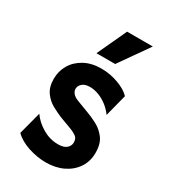

<svg xmlns="http://www.w3.org/2000/svg" viewBox="-159 -687 682 777"><g transform="rotate(30 182.5 -298.5)"><path d="M180.6 12.5Q141 12.5 99.3 -1Q57.6 -14.6 32.6 -39.6L60.4 -145.1Q80.6 -116 114.9 -95.8Q149.3 -75.7 186.8 -75.7Q213.9 -75.7 226.7 -86.8Q239.6 -97.9 239.6 -114.6Q239.6 -133.3 226.4 -142Q213.2 -150.7 200 -155.6L142.4 -177.1Q124.3 -184.7 100 -197.6Q75.7 -210.4 58 -234.4Q40.3 -258.3 40.3 -297.2Q40.3 -332.6 57.6 -362.5Q75 -392.4 108.3 -410.8Q141.7 -429.2 187.5 -429.2Q229.2 -429.2 267.4 -414.9Q305.6 -400.7 325 -379.9L298.6 -277.1Q284 -297.2 264.9 -311.8Q245.8 -326.4 225 -334Q204.2 -341.7 184.7 -341.7Q161.1 -341.7 149 -330.9Q136.8 -320.1 136.8 -305.6Q136.8 -295.1 145.1 -285.1Q153.5 -275 172.2 -268.1L227.1 -247.2Q248.6 -239.6 274.3 -226Q300 -212.5 318.4 -188.2Q336.8 -163.9 336.8 -121.5Q336.8 -81.9 316.7 -51.7Q296.5 -21.5 261.5 -4.5Q226.4 12.5 180.6 12.5ZM138.2 -472.9 202.1 -610.4H322.2L225.7 -472.9Z"/></g></svg>

Font: Afacad Flux SemiBold
Style: Regular
Weight: 600
Designer: Kristian Moeller
Foundry: Dicotype
Version: Version 1.100